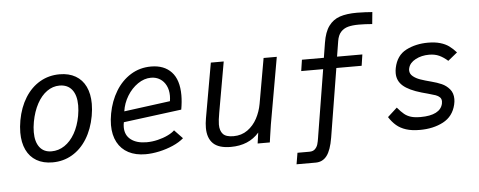

<svg xmlns="http://www.w3.org/2000/svg" viewBox="-57 -941 3114 1247"><g transform="rotate(-5 1500.0 -317.0)"><path d="M59.5 -204.5Q59.5 -242 67 -284Q82.5 -368.5 121.5 -430.8Q160.5 -493 218.2 -526.5Q276 -560 346.5 -560Q407 -560 450.2 -535Q493.5 -510 516 -463Q538.5 -416 538.5 -351Q538.5 -314 531 -272Q515.5 -187 476.5 -124.2Q437.5 -61.5 380 -27.8Q322.5 6 252 6Q191 6 147.8 -19.2Q104.5 -44.5 82 -92Q59.5 -139.5 59.5 -204.5ZM443 -280Q449.5 -316 449.5 -348.5Q449.5 -414.5 421 -450.8Q392.5 -487 339.5 -487Q295.5 -487 257.8 -460.2Q220 -433.5 193 -383.8Q166 -334 153.5 -267Q147 -231.5 147 -200Q147 -136.5 174.2 -101.2Q201.5 -66 251.5 -66Q297.5 -66 336.8 -92.2Q376 -118.5 403.5 -166.8Q431 -215 443 -280Z M650.5 -202Q650.5 -237.5 658 -277Q673 -357.5 711.8 -421.2Q750.5 -485 809.8 -521.8Q869 -558.5 942.5 -558.5Q1027.5 -558.5 1075.2 -507.5Q1123 -456.5 1123 -355.5Q1123 -313.5 1114 -262.5L735.5 -213.5Q732 -197.5 732 -181.5Q732 -128.5 769.8 -99.8Q807.5 -71 872 -71Q908 -71 944.5 -79.8Q981 -88.5 1010.5 -102.8Q1040 -117 1055.5 -132.5L1109 -76.5Q1081 -52 1038.2 -33.2Q995.5 -14.5 948 -4.2Q900.5 6 858.5 6Q794 6 747.2 -18.5Q700.5 -43 675.5 -89.8Q650.5 -136.5 650.5 -202ZM1048.5 -359Q1048.5 -396.5 1034.2 -425.2Q1020 -454 994.5 -470Q969 -486 936 -486Q891.5 -486 850 -457.5Q808.5 -429 780.2 -382.5Q752 -336 744.5 -283.5L1045.5 -323.5Q1048.5 -342.5 1048.5 -359Z M1263 -130.5Q1263 -159.5 1269 -193L1332 -550H1416L1358 -221Q1349 -171.5 1349 -144.5Q1349 -104 1368.8 -82.5Q1388.5 -61 1437.5 -61Q1490 -61 1529 -89Q1568 -117 1591.5 -161Q1615 -205 1624 -255L1676 -550H1762L1685.5 -116Q1681 -92 1674 -39.5L1668.5 0H1589L1599 -70.5Q1531.5 7 1414 7Q1335.5 7 1299.2 -28.2Q1263 -63.5 1263 -130.5Z M1841.5 82.5H1920Q1943 82.5 1956 69.8Q1969 57 1974.2 39.8Q1979.5 22.5 1983.5 -4.5L1985 -14.5L2055 -444H1912L1923 -517H2066L2081.5 -613Q2092.5 -683 2120.8 -721.5Q2149 -760 2193.5 -775Q2238 -790 2305.5 -790Q2329.5 -790 2358.5 -788.5Q2387.5 -787 2405.5 -785.5L2398 -708Q2351 -712 2310.5 -712Q2269.5 -712 2241 -704.5Q2212.5 -697 2193.2 -676Q2174 -655 2168 -616L2152 -517H2317L2306 -444H2141L2068 3.5Q2054.5 84.5 2027 120.5Q1999.5 156.5 1954 156.5H1829Z M2447.5 -97 2509.5 -153.5Q2534 -124.5 2552.8 -109.2Q2571.5 -94 2596 -86.5Q2620.5 -79 2658.5 -79Q2722 -79 2759 -98Q2796 -117 2804 -154Q2805.5 -162.5 2805.5 -168.5Q2805.5 -185 2795.2 -195.2Q2785 -205.5 2768 -211.5Q2751 -217.5 2717.5 -226.5Q2698 -231.5 2679 -237Q2597.5 -260.5 2559.8 -293.5Q2522 -326.5 2522 -376.5Q2522 -393.5 2525.5 -410.5Q2542 -491.5 2605 -523.8Q2668 -556 2747.5 -556Q2793.5 -556 2827 -546.2Q2860.5 -536.5 2884 -519.5Q2907.5 -502.5 2930.5 -476.5L2869.5 -427Q2842 -451.5 2814 -464.5Q2786 -477.5 2748 -477.5Q2699 -477.5 2660 -457Q2621 -436.5 2612.5 -402Q2610.5 -395.5 2610.5 -387.5Q2610.5 -364.5 2630 -348.5Q2649.5 -332.5 2677.5 -322.8Q2705.5 -313 2748 -302Q2785 -292.5 2814.5 -279.5Q2844 -266.5 2865.5 -241Q2887 -215.5 2887 -176.5Q2887 -160 2882.5 -140.5Q2864.5 -64.5 2799.5 -30.2Q2734.5 4 2647 4Q2594 4 2557 -8Q2520 -20 2494.5 -41.8Q2469 -63.5 2447.5 -97Z"/></g></svg>

Font: JuliaMono Italic
Style: Regular
Weight: 400
Italic angle: -9°
Monospace: yes
Designer: cormullion
Foundry: corm
Version: Version 0.049; ttfautohint (v1.8.4)